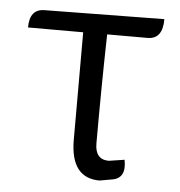

<svg xmlns="http://www.w3.org/2000/svg" viewBox="-45 -583 597 638"><g transform="rotate(5 253.5 -263.5)"><path d="M387 -63Q399 -1 350 6L310 13Q213 13 213 -115V-473H29Q29 -535 79 -535L478 -540Q478 -473 428 -473H293Q289 -305 289 -109Q289 -55 335 -55L387 -63Z"/></g></svg>

Font: Swei Half Moon CJK TC
Style: DemiLight
Weight: 350
Version: Version 2.125